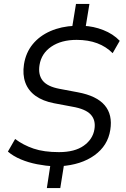

<svg xmlns="http://www.w3.org/2000/svg" viewBox="-20 -840 640 975"><path d="M217.9 115 237.4 -12.3 255 4.9Q212.5 2.5 168.5 -6Q124.5 -14.5 86.1 -30.6Q47.6 -46.6 20.1 -70.2L56.8 -134.2Q98.3 -103.1 150.7 -85.3Q203.1 -67.5 279.5 -67.5Q359.5 -67.5 405.4 -100.2Q451.4 -132.9 459.5 -183.5Q467.1 -229.7 440.8 -258.2Q414.6 -286.8 346.4 -298.4L254 -315.8Q197.4 -326.8 160.5 -353.2Q123.6 -379.7 108.7 -420.4Q93.8 -461.1 101.8 -513.5Q111.3 -572.9 146 -615.3Q180.8 -657.8 235.7 -681.9Q290.7 -706.1 360 -709L345.4 -695.1L365.9 -820H434.1L413.6 -695.1L403 -708.9Q454.5 -707 504.4 -687.4Q554.4 -667.9 588 -632.7L552.1 -570Q519.1 -603.3 473.6 -620.4Q428.1 -637.5 369.3 -637.5Q291.4 -637.5 240.9 -603.3Q190.4 -569.1 180.8 -510.4Q172.7 -461.2 196.7 -430.7Q220.7 -400.3 282.7 -388.8L375.2 -371.4Q471 -353.5 511.7 -305.4Q552.5 -257.3 540 -179.9Q527.6 -100.2 459.9 -51.5Q392.3 -2.8 287.3 4L306.6 -13.3L286.1 115Z"/></svg>

Font: Mulish ExtraLight
Style: Italic
Weight: 200
Italic angle: -9°
Designer: Vernon Adams
Foundry: Vernon Adams
Version: Version 3.603